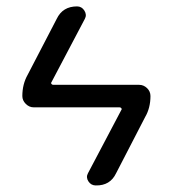

<svg xmlns="http://www.w3.org/2000/svg" viewBox="-20 -560 540 600"><path d="M85 -224.6Q71.3 -224.6 60.5 -235.4Q49.8 -246.1 49.8 -259.8Q49.8 -296.9 66.4 -326.2L157.2 -501Q175.8 -540 220.7 -540Q235.4 -540 243.7 -526.9Q252 -513.7 245.1 -501L140.6 -302.7Q138.7 -300.8 140.6 -297.9Q142.6 -294.9 146.5 -294.9H415Q428.7 -294.9 439.5 -284.7Q450.2 -274.4 450.2 -259.8Q450.2 -222.7 433.6 -194.3L342.8 -18.6Q324.2 20.5 279.3 19.5Q264.6 19.5 256.3 6.8Q248 -5.9 254.9 -18.6L359.4 -216.8Q361.3 -218.8 359.4 -221.7Q357.4 -224.6 353.5 -224.6Z"/></svg>

Font: Rounded Mgen+ 2m regular
Style: Regular
Weight: 400
Designer: [Source Han Sans]
Ryoko NISHIZUKA  (kana & ideographs); Paul D. Hunt (Latin, Greek & Cyrillic); Wenlong ZHANG  (bopomofo
Version: Version 1.059.20150602